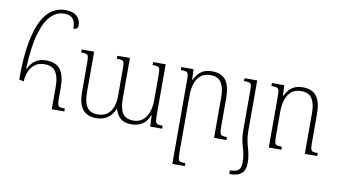

<svg xmlns="http://www.w3.org/2000/svg" viewBox="-93 -996 2620 1475"><g transform="rotate(10 1216.5 -258.0)"><path d="M87 -173 50 -182Q50 -353 70.5 -466.5Q91 -580 126.5 -646.5Q162 -713 208.5 -741Q255 -769 306 -769Q368 -769 398 -740.5Q428 -712 428 -670Q428 -653 418 -645.5Q408 -638 392 -638Q392 -694 370 -717Q348 -740 303 -740Q247 -740 201 -695Q155 -650 125 -547.5Q95 -445 88 -273H92Q116 -321 150 -341.5Q184 -362 226 -362Q306 -362 340.5 -317Q375 -272 375 -179V-97Q375 -63 378.5 -47Q382 -31 394.5 -27Q407 -23 434 -23V0H336V-181Q336 -249 311 -290Q286 -331 221 -331Q177 -331 147.5 -308.5Q118 -286 103 -249.5Q88 -213 87 -173Z M1040 -492H1138V-97Q1138 -63 1141.5 -47.5Q1145 -32 1157.5 -27.5Q1170 -23 1197 -23V0H1104L1100 -87H1096Q1078 -38 1042.5 -15Q1007 8 958 8Q900 8 870.5 -19.5Q841 -47 830 -90H827Q810 -45 774 -18.5Q738 8 682 8Q610 8 576 -37.5Q542 -83 542 -173V-398Q542 -432 538.5 -446.5Q535 -461 522.5 -465Q510 -469 483 -469V-492H580V-173Q580 -100 605 -61Q630 -22 689 -22Q736 -22 765 -44.5Q794 -67 807 -104.5Q820 -142 820 -188V-396Q820 -430 817 -445.5Q814 -461 801.5 -465Q789 -469 761 -469V-492H859V-173Q859 -98 884 -60.5Q909 -23 968 -23Q1013 -23 1042 -48Q1071 -73 1085 -114Q1099 -155 1099 -203V-396Q1099 -430 1096 -445.5Q1093 -461 1080.5 -465Q1068 -469 1040 -469Z M1699 -23V0H1602V-320Q1602 -387 1578 -428.5Q1554 -470 1493 -470Q1445 -470 1416 -446Q1387 -422 1373.5 -380.5Q1360 -339 1360 -287V157Q1360 191 1363.5 206.5Q1367 222 1379.5 226Q1392 230 1419 230V253H1321V-396Q1321 -430 1317.5 -445.5Q1314 -461 1301 -465Q1288 -469 1260 -469V-492H1355L1359 -410H1362Q1386 -459 1418.5 -480Q1451 -501 1499 -501Q1573 -501 1607 -456Q1641 -411 1641 -318V-97Q1641 -62 1644.5 -46.5Q1648 -31 1660.5 -27Q1673 -23 1699 -23Z M1813 -101V-414Q1813 -449 1805.5 -459Q1798 -469 1772 -469H1753V-492H1852V-100Q1852 -60 1857.5 -30.5Q1863 -1 1870.5 24.5Q1878 50 1884 79Q1890 108 1890 147Q1890 253 1775 253H1765V224H1773Q1811 224 1831 208Q1851 192 1851 148Q1851 112 1845.5 84.5Q1840 57 1832 31Q1824 5 1818.5 -26Q1813 -57 1813 -101Z M2407 -23V0H2310V-320Q2310 -388 2286 -429Q2262 -470 2201 -470Q2153 -470 2124 -446Q2095 -422 2081.5 -380.5Q2068 -339 2068 -287V-96Q2068 -62 2071.5 -46.5Q2075 -31 2087.5 -27Q2100 -23 2127 -23V0H2029V-396Q2029 -430 2025.5 -445.5Q2022 -461 2009 -465Q1996 -469 1967 -469V-492H2063L2067 -410H2070Q2094 -459 2126.5 -480Q2159 -501 2207 -501Q2281 -501 2315 -456Q2349 -411 2349 -318V-97Q2349 -62 2352.5 -46.5Q2356 -31 2368.5 -27Q2381 -23 2407 -23Z"/></g></svg>

Font: Noto Serif Armenian SemiCondensed ExtraLight
Style: Regular
Weight: 200
Width: 4
Designer: Monotype Design Team
Foundry: Monotype Imaging Inc.
Version: Version 2.008; ttfautohint (v1.8.4.7-5d5b)